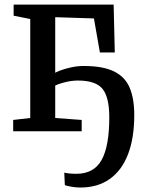

<svg xmlns="http://www.w3.org/2000/svg" viewBox="-20 -573 632 838"><path d="M330.5 245.5Q311.5 245.5 291.8 242Q272 238.5 263 235L260.5 180.5Q268 182.5 282 184Q296 185.5 313.5 185.5Q390 185.5 423.5 125.2Q457 65 457 -61Q457 -148.5 427.5 -185Q398 -221.5 320 -221.5Q291.5 -221.5 260.2 -213.2Q229 -205 213.5 -195.5V-251Q224 -258.5 245.2 -266.2Q266.5 -274 292.8 -279.5Q319 -285 345.5 -285Q429.5 -285 477.8 -261.2Q526 -237.5 546 -190Q566 -142.5 566 -71Q566 29.5 538.8 100.2Q511.5 171 459 208.2Q406.5 245.5 330.5 245.5ZM37.5 0V-49.5L112 -58V-490L39.5 -504.5V-553H476L481 -344H416L390 -492.5L221 -498V-58L336.5 -49.5V0Z"/></svg>

Font: Merriweather 24pt Medium
Style: Regular
Weight: 500
Designer: Eben Sorkin
Foundry: Eben Sorkin
Version: Version 2.100